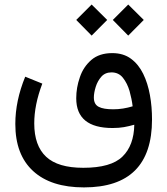

<svg xmlns="http://www.w3.org/2000/svg" viewBox="-20 -606 742 851"><path d="M480 -517.6 548.3 -448.2 617.2 -517.6 548.3 -585.9ZM317.9 -517.6 386.2 -448.2 455.1 -517.6 386.2 -585.9ZM167.5 -235.4 91.8 -266.1C62.5 -194.8 47.9 -125 47.9 -56.6C47.9 34.7 74.2 104 127 152.3C179.7 200.7 254.9 224.6 352.1 224.6C553.2 224.6 653.8 124.5 653.8 -76.2C653.8 -113.3 650.9 -149.4 644.5 -184.6C638.2 -219.2 628.4 -251 614.7 -278.8C601.1 -306.6 583 -329.1 560.5 -345.7C538.1 -362.3 510.3 -370.6 477.5 -370.6C439 -370.6 408.2 -360.4 384.8 -340.3C361.3 -319.8 344.2 -294.4 334 -263.7C323.2 -232.9 317.9 -202.1 317.9 -170.4C317.9 -82.5 371.6 -38.6 479 -38.6C498 -38.6 514.6 -40 529.3 -42.5C543.9 -44.9 559.1 -48.8 575.2 -53.2C574.2 7.8 556.6 55.2 522.9 87.9C489.3 121.1 431.2 137.7 349.1 137.7C274.4 137.7 219.7 121.6 184.6 88.9C149.4 56.2 131.8 6.8 131.8 -59.1C131.8 -113.8 143.6 -172.4 167.5 -235.4ZM567.9 -134.8C553.7 -130.4 539.6 -127.4 525.4 -125C510.7 -122.6 496.1 -121.6 481.9 -121.6C453.6 -121.6 432.1 -125 418 -132.3C403.3 -139.6 396 -153.3 396 -173.8C396 -188 398.9 -203.6 404.3 -221.2C409.7 -238.3 418 -253.4 429.2 -266.1C440.4 -278.8 455.6 -285.2 474.1 -285.2C495.1 -285.2 512.2 -277.3 524.9 -261.2C537.6 -245.1 547.4 -225.6 554.2 -202.6C560.5 -179.7 565.4 -156.7 567.9 -134.8Z"/></svg>

Font: Vazir
Style: Regular
Weight: 400
Designer: Saber Rastikerdar
Foundry: Saber Rastikerdar
Version: Version 27.002;January 24, 2021;FontCreator 13.0.0.2683 64-b